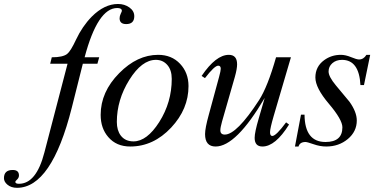

<svg xmlns="http://www.w3.org/2000/svg" viewBox="-192 -714 1880 951"><path d="M473.1 -633.8Q473.1 -594.7 433.1 -594.7Q400.4 -594.7 400.4 -623.5Q400.4 -634.8 406 -646Q411.6 -657.2 411.6 -660.2Q411.6 -674.3 388.7 -674.3Q292 -674.3 227.1 -430.2H299.3L290.5 -398.4H218.3L163.6 -180.7Q63.5 216.3 -107.9 216.3Q-137.2 216.3 -155.8 200.2Q-172.4 186 -172.4 168.5Q-172.4 127.9 -128.9 127.9Q-98.1 127.9 -98.1 154.8Q-98.1 166.5 -107.2 175Q-116.2 183.6 -116.2 186.5Q-116.2 196.3 -98.1 196.3Q-12.2 196.3 27.8 41.5L142.6 -398.4H56.6L64.5 -430.2Q119.1 -430.2 140.6 -446.8Q158.2 -460.9 184.6 -517.6Q215.8 -584 262.7 -631.8Q325.2 -694.3 392.6 -694.3Q424.8 -694.3 449 -677Q473.1 -659.7 473.1 -633.8Z M741.7 -287.6Q741.7 -173.8 655.8 -82Q567.9 11.7 453.1 11.7Q384.3 11.7 344.2 -35.2Q306.6 -78.6 306.6 -145Q306.6 -258.8 398.4 -351.6Q487.8 -442.4 591.3 -442.4Q658.2 -442.4 700 -397.9Q741.7 -353.5 741.7 -287.6ZM658.7 -323.2Q658.7 -367.2 636.7 -392.3Q614.7 -417.5 580.1 -417.5Q510.3 -417.5 448.5 -318.4Q386.7 -219.2 386.7 -109.9Q386.7 -68.4 406.2 -42.5Q428.2 -13.7 469.2 -13.7Q535.6 -13.7 596.7 -109.4Q658.7 -207.5 658.7 -323.2Z M1249 -430.2 1163.6 -139.6Q1145.5 -77.6 1145.5 -59.1Q1145.5 -40.5 1156.7 -40.5Q1175.3 -40.5 1225.1 -107.9L1239.7 -97.2Q1171.9 11.7 1107.9 11.7Q1069.3 11.7 1069.3 -31.2Q1069.3 -58.6 1089.4 -127L1119.1 -229Q977.5 11.7 876 11.7Q823.7 11.7 823.7 -49.8Q823.7 -79.1 842.3 -146L893.1 -333Q901.4 -363.3 901.4 -373.5Q901.4 -388.7 888.7 -388.7Q870.6 -388.7 823.2 -327.1L806.6 -337.9Q877.4 -442.4 941.4 -442.4Q982.4 -442.4 982.4 -395.5Q982.4 -372.6 971.2 -333L907.7 -111.8Q899.4 -82 899.4 -68.8Q899.4 -47.4 921.4 -47.4Q980.5 -47.4 1091.3 -218.3Q1133.8 -284.2 1175.3 -430.2Z M1641.6 -442.4 1610.8 -292.5H1593.3Q1586.9 -417.5 1502 -417.5Q1473.1 -417.5 1454.3 -401.1Q1435.5 -384.8 1435.5 -359.9Q1435.5 -334.5 1471.7 -291Q1505.4 -250.5 1539.1 -210Q1575.2 -159.2 1575.2 -117.2Q1575.2 -62.5 1530.8 -25.4Q1486.3 11.7 1423.8 11.7Q1393.6 11.7 1361.6 0.5Q1329.6 -10.7 1321.3 -10.7Q1293 -10.7 1286.6 11.7H1269L1298.8 -146H1316.4Q1317.4 -10.7 1420.4 -10.7Q1503.9 -10.7 1503.9 -83.5Q1503.9 -121.1 1437 -200Q1370.1 -278.8 1370.1 -330.1Q1370.1 -384.3 1413.6 -416Q1449.7 -442.4 1496.1 -442.4Q1519.5 -442.4 1547.1 -430.9Q1574.7 -419.4 1586.4 -419.4Q1608.9 -419.4 1623 -442.4Z"/></svg>

Font: Dai Banna SIL Light
Style: Oblique
Weight: 400
Italic angle: -11°
Designer: Victor Gaultney
Foundry: SIL International
Version: Version 2.000